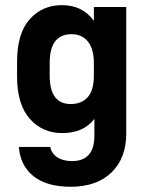

<svg xmlns="http://www.w3.org/2000/svg" viewBox="-20 -546 554 730"><path d="M107.4 124Q56.6 83 51.8 12.7H170.9Q175.8 37.1 197.3 51.8Q219.7 66.4 253.9 66.4Q338.9 66.4 338.9 -30.3V-93.8Q296.9 -40 216.8 -40Q141.6 -40 93.8 -93.8Q44.9 -148.4 44.9 -254.9V-311.5Q44.9 -418.9 92.8 -472.7Q140.6 -526.4 215.8 -526.4Q293.9 -526.4 336.9 -466.8V-519.5H460V-38.1Q460 54.7 404.3 109.4Q347.7 164.1 249 164.1Q158.2 164.1 107.4 124ZM314.5 -177.7Q336.9 -204.1 336.9 -258.8V-306.6Q336.9 -359.4 314.5 -387.7Q292 -416 252 -416Q168.9 -416 168.9 -306.6V-258.8Q168.9 -150.4 249 -150.4Q291 -150.4 314.5 -177.7Z"/></svg>

Font: DINish
Style: Bold
Weight: 700
Designer: Bert Driehuis
Foundry: Playbeing
Version: Version 3.008; git-95204e4c-release